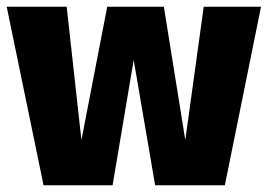

<svg xmlns="http://www.w3.org/2000/svg" viewBox="-20 -553 799 573"><path d="M759 -533 651 0H443L379 -374L316 0H110L0 -533H179L223 -135L300 -533H469L533 -135L588 -533Z"/></svg>

Font: FiraGO ExtraBold
Style: Regular
Weight: 800
Designer: bBox Type
Foundry: bBox Type GmbH
Version: Version 1.001;PS 001.001;hotconv 1.0.88;makeotf.lib2.5.64775